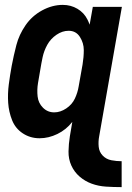

<svg xmlns="http://www.w3.org/2000/svg" viewBox="-20 -558 540 786"><path d="M476 208Q445 208 414 206Q383 204 355.5 194Q328 184 306 165Q284 146 272 119.5Q260 93 260.5 62Q261 31 266 0L276 -59Q251 -27 215 -9.5Q179 8 142 8Q104 8 73.5 -12Q43 -32 29.5 -66Q16 -100 13.5 -137Q11 -174 16 -212.5Q21 -251 28 -289Q36 -331 47 -373.5Q58 -416 84.5 -454.5Q111 -493 152.5 -515.5Q194 -538 237 -538Q270 -538 297 -522Q324 -506 338 -478Q343 -468 347 -457L360 -530H479L386 0Q382 21 384 42.5Q386 64 400.5 79Q415 94 436 98Q457 102 478 102V208ZM202 -98Q227 -98 251 -114Q275 -130 286.5 -154.5Q298 -179 302 -204L318 -294Q323 -324 323 -353Q323 -382 307 -407Q291 -432 261 -432Q235 -432 211 -415.5Q187 -399 173.5 -374.5Q160 -350 154.5 -324Q149 -298 145 -273Q140 -245 135.5 -217.5Q131 -190 134 -163Q137 -136 156 -117Q175 -98 202 -98Z"/></svg>

Font: Iosevka SS08
Style: Bold Italic
Weight: 700
Italic angle: -10°
Monospace: yes
Designer: Belleve Invis
Foundry: Belleve Invis
Version: 2.1.0; ttfautohint (v1.8.2)